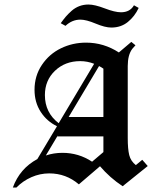

<svg xmlns="http://www.w3.org/2000/svg" viewBox="-20 -820 679 848"><path d="M335 -733.3Q298.3 -733.3 269.2 -705.8L248.3 -717.5Q260.8 -735 270.8 -746.7Q280.8 -758.3 296.2 -772.1Q311.7 -785.8 330.4 -792.9Q349.2 -800 370.8 -800Q398.3 -800 442.9 -782.9Q487.5 -765.8 514.2 -765.8Q554.2 -765.8 571.7 -796.7L592.5 -785Q575 -747.5 544.6 -722.9Q514.2 -698.3 471.7 -698.3Q444.2 -698.3 402.5 -715.8Q360.8 -733.3 335 -733.3ZM578.3 -620 564.2 -604.2Q544.2 -577.5 544.2 -528.3V-210Q544.2 -161.7 550.8 -135Q557.5 -108.3 580 -90.8L608.3 -114.2L632.5 -86.7L521.7 2.5Q465 -35 421.7 -85.8L328.3 -5.8Q271.7 -54.2 197.5 -54.2Q156.7 -54.2 118.8 -37.5Q80.8 -20.8 52.5 8.3H36.7Q67.5 -75.8 145 -117.5L231.7 -262.5Q186.7 -284.2 159.6 -326.2Q132.5 -368.3 132.5 -423.3Q132.5 -485 165 -533.3Q197.5 -581.7 249.2 -606.7Q300.8 -631.7 360 -631.7Q438.3 -631.7 505 -588.3L560 -635ZM417.5 -528.3 283.3 -303.3H436.7V-516.7Q427.5 -523.3 417.5 -528.3ZM395.8 -538.3Q365.8 -550 334.2 -550Q267.5 -550 222.9 -507.5Q178.3 -465 178.3 -400Q178.3 -322.5 239.2 -275.8ZM238.3 -226.7 182.5 -133.3Q217.5 -145 255.8 -145Q327.5 -145 386.7 -105.8L436.7 -148.3V-217.5H233.3Z"/></svg>

Font: Chomsky
Style: Regular
Weight: 400
Version: Version 2.3